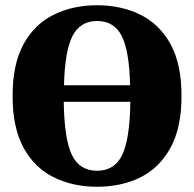

<svg xmlns="http://www.w3.org/2000/svg" viewBox="-20 -692 740 732"><path d="M350 -612Q286 -612 256.5 -555Q227 -498 224 -367H476Q473 -498 444 -555Q415 -612 350 -612ZM350 -672Q442 -672 515 -636Q588 -600 630 -524Q672 -448 672 -326Q672 -205 630 -128.5Q588 -52 515.5 -16Q443 20 350 20Q258 20 185 -16Q112 -52 70 -128.5Q28 -205 28 -326Q28 -448 70 -524Q112 -600 185 -636Q258 -672 350 -672ZM350 -41Q417 -41 446 -101.5Q475 -162 477 -304H223Q225 -162 254 -101.5Q283 -41 350 -41Z"/></svg>

Font: Source Serif Pro Black
Style: Regular
Weight: 900
Designer: Frank Grießhammer
Foundry: Adobe Systems Incorporated
Version: Version 3.001;hotconv 1.0.111;makeotfexe 2.5.65597